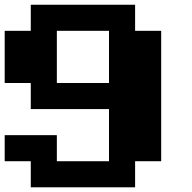

<svg xmlns="http://www.w3.org/2000/svg" viewBox="-20 -798 818 818"><path d="M111.1 -111.1H0V-222.2H222.2V-111.1H444.4V-333.3H111.1V-444.4H0V-666.7H111.1V-777.8H555.6V-666.7H666.7V-111.1H555.6V0H111.1ZM444.4 -666.7H222.2V-444.4H444.4Z"/></svg>

Font: Pixeloid Sans
Style: Bold
Weight: 700
Monospace: yes
Designer: GGBot
Version: 0.3